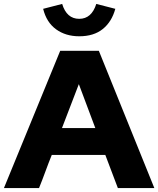

<svg xmlns="http://www.w3.org/2000/svg" viewBox="-27 -959 807 979"><path d="M-7 0Q65 -176 136.5 -350Q208 -524 280 -700H477Q548 -524 618.5 -350Q689 -176 760 0H574Q558 -42 542 -84.5Q526 -127 510 -169H237Q220 -127 204.5 -84.5Q189 -42 172 0ZM289 -306H459Q438 -363 417 -418Q396 -473 375 -530Q353 -473 332 -418Q311 -363 289 -306ZM377 -863Q440 -863 464 -939Q488 -933 512.5 -926.5Q537 -920 561 -914Q543 -848 497 -811Q451 -774 377 -774Q308 -774 259 -809.5Q210 -845 193 -914Q217 -920 241.5 -926.5Q266 -933 290 -939Q313 -863 377 -863Z"/></svg>

Font: Rosa Sans Black
Style: Regular
Weight: 900
Designer: Pentagram / MCKL
Foundry: Pentagram / MCKL
Version: Version 1.005;September 16, 2019;FontCreator 11.5.0.2425 64-